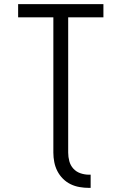

<svg xmlns="http://www.w3.org/2000/svg" viewBox="-20 -690 590 932"><path d="M412 222Q389 222 366 218Q343 214 322.5 204Q302 194 285.5 177.5Q269 161 258.5 140.5Q248 120 243.5 97Q239 74 239 51V-606H68V-670H482V-606H311V51Q311 72 316.5 92.5Q322 113 336 128.5Q350 144 370.5 151Q391 158 412 158H420V222Z"/></svg>

Font: Lode Term
Style: Regular
Weight: 400
Monospace: yes
Designer: Belleve Invis
Foundry: Belleve Invis
Version: Version 29.2.0